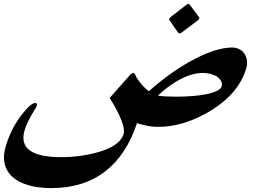

<svg xmlns="http://www.w3.org/2000/svg" viewBox="-159 -713 1322 973"><path d="M850.1 -625Q852.1 -623 851.1 -619.1Q849.6 -615.2 844.2 -610.4L759.3 -546.4Q756.3 -543.5 751.5 -543.5Q749 -543.5 747.8 -544.2Q746.6 -544.9 744.6 -546.4Q734.4 -561 722.4 -578.1Q710.4 -595.2 700.2 -610.4Q697.8 -612.3 698.7 -617.2Q701.2 -622.6 707.5 -628.4Q726.1 -642.6 746.8 -658.4Q767.6 -674.3 786.1 -689Q791.5 -692.9 796.4 -692.9Q799.8 -692.9 802.7 -689ZM963.9 -273.9Q973.1 -301.8 938 -326.7Q905.3 -343.3 870.1 -343.3Q817.9 -343.3 760 -314.2Q702.1 -285.2 641.1 -229Q656.2 -225.6 679.2 -224.4Q702.1 -223.1 733.4 -223.1Q777.8 -223.1 817.9 -226.3Q857.9 -229.5 889.2 -236.1Q920.4 -242.7 940.2 -252.2Q960 -261.7 963.9 -273.9ZM1087.9 -362.8Q1068.4 -300.8 1023.7 -247.8Q979 -194.8 906.2 -150.4Q772.5 -70.3 644.5 -70.3Q625.5 -70.3 611.6 -71.8Q597.7 -73.2 585.7 -75.7Q573.7 -78.1 561.8 -81.5Q549.8 -85 535.2 -88.9Q481.9 72.8 372.8 156.5Q263.7 240.2 101.1 240.2Q34.2 240.2 -16.1 225.3Q-66.4 210.4 -96.9 182.4Q-127.4 154.3 -136 113.3Q-144.5 72.3 -127.4 20Q-109.9 -36.1 -81.1 -84.5Q-52.2 -132.8 -14.2 -171.4Q-5.4 -180.2 3.4 -185.5Q12.2 -190.9 19.5 -190.9Q32.2 -190.9 27.3 -176.8Q25.9 -172.4 23.4 -167.7Q21 -163.1 17.1 -157.7Q-0.5 -129.4 -13.4 -104Q-26.4 -78.6 -33.2 -56.6Q-77.6 83.5 152.3 83.5Q243.7 83.5 325.7 61.5Q446.3 30.8 467.3 -33.2Q481.4 -79.6 397 -216.8L497.6 -330.6Q508.8 -343.3 516.1 -343.3Q522.5 -343.3 526.4 -333.5Q532.2 -320.8 540.3 -309.1Q548.3 -297.4 557.4 -286.6Q566.4 -275.9 576.2 -266.8Q585.9 -257.8 595.2 -250.5Q642.6 -293 694.1 -330.6Q745.6 -368.2 800.3 -399.4Q866.2 -436.5 919.7 -454.1Q973.1 -471.7 1016.1 -472.2Q1038.1 -472.2 1054.4 -463.4Q1070.8 -454.6 1080.6 -439.7Q1090.3 -424.8 1092.5 -404.8Q1094.7 -384.8 1087.9 -362.8Z"/></svg>

Font: XB Zar
Style: Bold Italic
Weight: 700
Italic angle: -12°
Designer: Behnam
Foundry: Irmug
Version: Version 8.005 2009